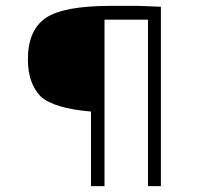

<svg xmlns="http://www.w3.org/2000/svg" viewBox="-20 -636 694 654"><path d="M118 -308Q75 -353 75 -434Q75 -533 136 -575Q197 -616 357 -616H453L528 -613V-2H484V-569H336V-2H290V-256Q162 -267 118 -308Z"/></svg>

Font: Bellota Text Light
Style: Regular
Weight: 300
Designer: Kemie Guaida
Foundry: Kemie Guaida
Version: Version 4.001